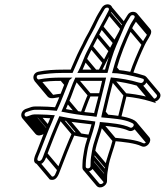

<svg xmlns="http://www.w3.org/2000/svg" viewBox="-20 -730 747 870"><path d="M493.2 -362.9C530.4 -359.2 570.4 -350.5 601.3 -341.7L610.7 -339.8C642.9 -331.7 661.3 -381.8 630.9 -388.4C592.9 -400.4 554 -410.5 506.9 -413.2C525.8 -480.4 550.7 -541.6 576.9 -597.8C583.9 -615.2 593.3 -625.1 601.4 -641.7C607.4 -652.9 606.9 -662 601.4 -668.6C592.3 -679.5 569.1 -680.7 558 -662C548.5 -646 538.5 -632.8 529.7 -612C502.6 -551 475.5 -487.7 455.9 -414.5H354.2C360.6 -428.2 367 -444.1 373 -459.2C381.7 -481.1 390.3 -495.2 399.8 -515.6L427.1 -568.5C444.1 -601.3 464.3 -634.8 481 -668.5C483.4 -673.1 491.3 -684 488.1 -696C482.6 -716 452.8 -714.8 441.2 -695C429.8 -676.4 418.6 -658.6 408.7 -637.2C399.4 -616.8 393 -607.6 382.6 -585.5L368.8 -560.6C360.7 -546.2 356.8 -536.7 355.3 -533.2L341 -505.5C326.6 -477.5 313.1 -443.1 300.1 -414.5H266.7C225.1 -414.5 186.9 -412.2 155.4 -405.5C119.9 -399 126.1 -352.2 157.7 -355.6C188.2 -362.2 218.8 -363.5 258.6 -363.5H277.7C262 -325.5 247.3 -283 229.3 -244.1C210.1 -246 181.7 -247.5 163.2 -247.5H137.9C128 -247.5 118.2 -244.4 107.3 -240L95.6 -236C62.3 -220.6 75.9 -176.3 107.7 -189L119.6 -193.1C124.3 -195.5 128.9 -196.5 132.2 -196.5H154.6C168.4 -196.5 188.9 -195.4 207.3 -194.1L201.1 -179C181.7 -136.4 163.3 -85.3 146.6 -43.3C140.2 -27.3 122.1 5.4 147.8 13.2C176.8 21.9 186 -9.4 194.2 -30.9C213.6 -81.8 234.5 -135.4 256.9 -186.4L281.4 -181.6C317.5 -174.7 357.8 -171.6 394.7 -166.5C384.7 -125 367.2 -86.8 360.5 -44L356.5 -19C355.1 -9.9 354.1 0.2 353.7 11.9L353.3 27C352.8 61.2 404.8 50 405.3 20L405.6 5C405.9 -4.2 406.4 -12.1 407.5 -19L411.5 -44C417.7 -83.3 434 -117 444.7 -160.8C487.4 -156.6 534.3 -151.4 561.8 -138.2C576 -131.3 592.1 -142.5 597.7 -152.8C608.8 -173.2 593.1 -183.5 580.6 -189C547.8 -203.5 501.4 -207.6 456.2 -211.8C467.4 -261.4 480.2 -312.3 493.2 -362.9ZM237.4 -227.9C258.6 -272.2 276 -322.5 294.6 -366.9L308.1 -378.5H260.9C221.2 -378.5 189 -376.6 157.3 -370.4C152.8 -369.5 150.8 -371.2 148.9 -373.4C144.7 -378.4 144.9 -389.2 154.9 -390.6C187 -395.8 221.9 -399.5 264.3 -399.5H308.8C323.6 -431.2 338.8 -470.3 354.3 -500.5L368.9 -528.8C369.9 -531.2 374.2 -540 382.1 -555.5L396 -580.5C406.8 -599.7 412.6 -611.5 422.4 -632.8C431.4 -652.4 443 -669 454.1 -689.2C457.5 -695.3 468.1 -697.7 471.8 -693.3C476.2 -688.2 472.5 -682.7 467.6 -673.5C451.6 -640.9 431.2 -607.3 413.8 -573.5L386.3 -520.4C376.6 -501.5 367.8 -485.9 359 -462.8C351.2 -444.2 344.5 -425.8 335.9 -409.6L330.4 -399.5H467.1C475.9 -434 493.3 -493.2 507.2 -523.9C521.1 -554.7 530.5 -578.3 543.5 -608C551.9 -627.1 560.4 -638.8 570.8 -656C576.8 -666.3 596.5 -661.2 588.7 -648C579.6 -632.8 571.5 -622.6 563 -601.8C538 -548.1 512.1 -487.9 494.5 -422.9L487.6 -398.5H496.1C514.3 -398.5 536.8 -393.8 553 -391.6C569.6 -388.4 600.7 -381 615.6 -376.8L625.6 -373.7C639.6 -371.6 628 -351.3 616.9 -354.3L607.3 -356.3C570.3 -367.8 526.1 -375.3 482.3 -379.1C469.1 -327.7 455.6 -273.2 443.6 -221.5C442.1 -216 440.8 -210.5 440 -205L438.9 -198.2C487.5 -193.5 540.5 -190.5 572.7 -175.2C576.9 -173 581.9 -171.4 584.5 -168.3C590.4 -161.3 578.5 -147.8 570.1 -151.8C535.4 -168.6 481.2 -172.6 432.6 -177.2L430.7 -165.3C421.2 -124 403.3 -87 396.5 -44L392.5 -19C391.3 -11.2 390.6 -2.5 390.5 7L390.1 22.1C389.9 35.9 368.3 36.4 368.5 25L368.8 10.1C369.1 -0.9 370.2 -10.8 371.5 -19L375.5 -44C381.9 -84.7 399.6 -122.9 410 -167.5L410.1 -167.7L411.9 -179.5C371.2 -185.5 325.5 -188.9 286.5 -196.4L248.9 -203.6C225.1 -150.3 201.1 -89.5 180.1 -34.1C174.4 -19.3 169.6 3.4 154.2 -1.2C143.4 -4.5 152.9 -20.4 160.6 -39.8C177.6 -82.3 195.7 -132.6 215 -175L228.4 -207.9C207.6 -209.3 177.3 -211.5 157 -211.5H134.5C128.5 -211.5 121.7 -209.5 115.7 -206.9L104.4 -203C90.9 -196.7 85.5 -216.6 99.1 -222.1C109.9 -225.8 125.6 -231.6 136.1 -232.5H160.8C182.9 -232.5 215.7 -230.3 237.4 -227.9ZM460.9 -378.5 321.5 -378.5C305.3 -345.3 294.4 -307.3 279 -273C272.5 -257 265.3 -240.5 258.1 -224.2C301.2 -215.4 348.8 -207.4 396.6 -203.5L417.3 -200.5C419.2 -207.5 421.8 -216.9 422.9 -223.8C435 -275.3 450 -327.4 460.9 -378.5ZM400.2 -218.5C358.7 -221.8 318 -228 278.8 -235.8C283 -245.4 288.4 -258.8 292.9 -269C306.8 -300.9 316.7 -334.7 330.1 -363.5L442.6 -363.5C432.7 -319.2 420.5 -269.3 408 -224.3L408 -224C407.6 -221.9 407.3 -220.1 406.7 -217.5C404.6 -217.9 402.4 -218.3 400.2 -218.5ZM279.8 -265.7 323.5 -213.8 335.8 -224.4 292.1 -276.3ZM319.6 -365.7 379.1 -295 391.4 -305.6 331.9 -376.3ZM181 -27.2 240.5 43.5 252.8 32.9 193.3 -37.8ZM246.7 -189.7 306.3 -119 318.5 -129.6 259 -200.3ZM277.8 -183.7 337.3 -113 349.6 -123.6 290.1 -194.3ZM391.5 26.3 451 97 463.3 86.4 403.8 15.7ZM391.9 11.3 451.4 82 463.7 71.4 404.2 0.7ZM393.9 -13.7 453.4 57 465.7 46.4 406.1 -24.3ZM397.8 -38.7 457.3 32 469.6 21.4 410.1 -49.3ZM585 -150.2 644.5 -79.5 656.8 -90.1 597.3 -160.8ZM444.9 -215.7 459.8 -198 472.1 -208.6 457.1 -226.3ZM481.6 -365.7 541.1 -295 553.4 -305.6 493.9 -376.3ZM495.7 -416.7 510.2 -399.5 522.5 -410.1 508 -427.3ZM563.9 -594.7 623.4 -524 635.7 -534.6 576.2 -605.3ZM589 -639.7 648.5 -569 660.8 -579.6 601.3 -650.3ZM359.9 -455.7 405.3 -401.7 417.6 -412.3 372.2 -466.3ZM386.9 -512.7 446.4 -442 458.7 -452.6 399.2 -523.3ZM414.3 -565.7 473.8 -495 486.1 -505.6 426.6 -576.3ZM434.1 -602.2 493.6 -531.5 505.9 -542.1 446.4 -612.8ZM468.1 -665.7 526.7 -596.1 539 -606.7 480.4 -676.3ZM151.4 -357.7 210.9 -287 223.1 -297.6 163.6 -368.3ZM253.6 -365.7 273 -342.7 285.3 -353.3 265.9 -376.3ZM99.9 -190.7 159.4 -120 171.7 -130.6 112.2 -201.3ZM111.5 -194.7 171 -124 183.3 -134.6 123.8 -205.3ZM127.2 -198.7 184.4 -130.7 196.7 -141.3 139.5 -209.3ZM149.7 -198.7 191.8 -148.6 204.1 -159.2 161.9 -209.3ZM189.5 -140.5C184.9 -139.9 179.5 -138 175.3 -136.2L163.9 -132.3C158.3 -130.2 155.3 -131.1 153.1 -133.8L93.6 -204.5L81.3 -193.9L140.8 -123.2C146.2 -116.7 155.9 -113.8 167.2 -118.3L179.1 -122.4C182.8 -124.1 186.3 -125.2 189.2 -125.6ZM260.4 -305.9C245.5 -304.7 230.7 -302.2 216.8 -299.7C212.3 -298.9 210.3 -300.5 208.4 -302.7L148.9 -373.4L136.6 -362.8L196.1 -292C208.2 -277.8 237.2 -289.1 259.2 -291ZM474.6 -687.7 533.1 -618.2 533.2 -617.6 548.4 -620.6C548.3 -622.6 547.8 -624.7 547.3 -626.6L486.9 -698.3ZM519.1 -587.4C504.2 -560.3 488.1 -531.5 473.3 -502.8L445.8 -449.7C438.6 -435.9 432.4 -423.7 425.7 -409.2L439.4 -404.8C445.7 -418.5 452.4 -430.1 459.3 -444.9L486.6 -497.8C500.6 -524.9 517.2 -554.7 532.2 -582ZM589.1 -658 648.6 -587.3C650.5 -585 651.2 -582.1 648.1 -577C640.7 -560.9 631.2 -552.2 622.6 -531.1C603.3 -489.7 583.5 -444.5 567.3 -396.2L581.7 -393.6C597.6 -441.2 617.1 -485.8 636.4 -527.1C644.7 -544.1 652.8 -554.3 661 -571C666.9 -582.2 666.5 -591.3 660.9 -597.9L601.4 -668.6ZM630.2 -371.6 689.7 -300.9C695.4 -294.1 685.6 -282.4 678.3 -283.1L620.1 -352.3L607.8 -341.7L668.5 -269.6C691.4 -262.8 718.7 -291.6 702 -311.5L642.5 -382.2ZM514.2 -197.7 528.9 -196.4C536.7 -228.6 544.4 -259.9 552.7 -292.2C589.5 -288.5 630.2 -280.6 660.5 -271.1L687.6 -262.6L610.4 -354.3L598.1 -343.7L641 -292.7C609.2 -300.5 576 -305.5 541.8 -308.4C532.5 -272.2 523.1 -234.8 514.2 -197.7ZM584.5 -168.3 644 -97.6C649.8 -90.6 638 -77.1 629.6 -81.1C597.6 -96.6 547 -101.2 502.8 -105.5L444.9 -174.3L432.6 -163.7L493.7 -91.1C540.5 -86.7 591.5 -81.8 621.3 -67.4C644.9 -56.1 671.4 -90.2 656.3 -108.2L596.8 -178.9ZM505.8 -97.2 444.3 -170.3 432 -159.7 489.4 -91.4C479.3 -49.5 462.7 -15.6 456 26.7L452 51.7C450.8 59.5 450.1 68.2 450 77.7L449.6 92.8C449.4 102.3 435.1 107.7 429.6 101.2L370.1 30.5L357.9 41.1L417.4 111.8C432.4 129.7 464.5 112.6 464.8 90.7L465.2 75.7C465.4 66.6 465.9 58.6 467 51.7L471 26.7C477.5 -14.4 495.3 -51.8 505.8 -97.2ZM388.1 -119.2C373.6 -121 359.4 -123.1 346 -125.7L308.4 -132.9C284.7 -79.5 260.7 -18.8 239.6 36.6C231.4 58.2 227.4 72.1 215.5 69.9L157.2 0.7L144.9 11.3L205.6 83.4C236 92.5 244.9 63.1 253.7 39.8C273.1 -11.1 294 -64.7 316.4 -115.7L340.9 -110.9C354.7 -108.2 369.2 -106.2 383.9 -104.3ZM345 -217.7 359.1 -214.1C370 -241.3 378.3 -268.5 389.6 -292.8H433.5L435.9 -307.8H381C367.2 -279.6 357.1 -247.7 345 -217.7Z"/></svg>

Font: CiSf OpenHand
Style: GlsObl
Weight: 400
Foundry: Cannot Into Space Fonts
Version: Version 0.7892